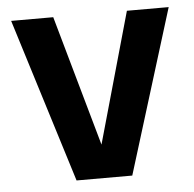

<svg xmlns="http://www.w3.org/2000/svg" viewBox="-44 -574 625 618"><g transform="rotate(-5 269.0 -265.0)"><path d="M359 0H179L14 -530H150L269 -108L388 -530H523Z"/></g></svg>

Font: Tanohe Sans SemiBold
Style: Regular
Weight: 600
Designer: Village Type and Design LLC & Cristiano Sobral
Foundry: Cooper Hewitt Smithsonian Design Museum
Version: Version 1.00;September 29, 2021;FontCreator 13.0.0.2655 64-b